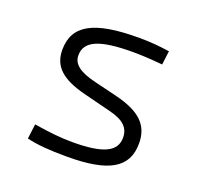

<svg xmlns="http://www.w3.org/2000/svg" viewBox="-100 -637 786 756"><g transform="rotate(20 293.0 -258.5)"><path d="M252.9 9.8C427.7 9.8 502 -33.7 502 -136.2C502 -212.4 457.5 -255.9 351.1 -281.7L258.3 -304.2C188.5 -320.8 158.7 -344.7 158.7 -380.9C158.7 -440.9 217.3 -466.3 356.4 -466.3C391.1 -466.3 428.2 -464.4 481 -459.5L488.3 -517.6C440.4 -524.4 404.8 -527.3 359.4 -527.3C171.4 -527.3 91.8 -483.9 91.8 -379.4C91.8 -311 134.3 -271 234.9 -245.6L351.1 -216.3C409.7 -201.7 435.1 -176.8 435.1 -135.7C435.1 -76.7 380.4 -51.3 252.9 -51.3C206.5 -51.3 158.7 -56.2 91.8 -66.9L84 -4.9C126.5 5.4 177.2 9.8 252.9 9.8Z"/></g></svg>

Font: Cascadia Mono Light
Style: Regular
Weight: 300
Monospace: yes
Designer: Aaron Bell
Foundry: Saja Typeworks
Version: Version 2404.023